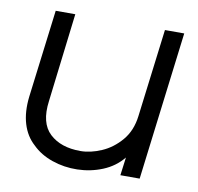

<svg xmlns="http://www.w3.org/2000/svg" viewBox="-63 -565 657 637"><g transform="rotate(10 265.5 -247.0)"><path d="M446 0H381L389 -61Q362 -28 321.5 -11.5Q281 5 236.5 6Q192 7 151.5 -7Q111 -21 84 -48Q56 -73 44 -112.5Q32 -152 38 -204L75 -500H141L105 -201Q95 -126 132.5 -91Q170 -56 236 -56Q270 -56 307 -72Q344 -88 372 -121Q400 -154 406 -204L443 -500H508Z"/></g></svg>

Font: Kulim Park Light
Style: Italic
Weight: 300
Italic angle: -8°
Designer: Noponies / Dale Sattler
Foundry: Noponies
Version: Version 1.000; ttfautohint (v1.8.3)